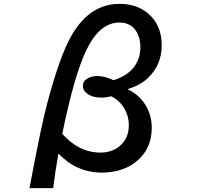

<svg xmlns="http://www.w3.org/2000/svg" viewBox="-20 -850 1040 989"><path d="M131.8 119.1 137.2 91.3Q192.9 -205.1 223.6 -319.3Q287.6 -559.6 346.7 -664.1Q440.9 -830.1 595.7 -830.1Q687.5 -830.1 746.6 -777.3Q813 -718.3 813 -616.2Q813 -513.2 739.3 -445.8Q699.7 -409.7 636.7 -390.6Q691.4 -364.3 721.7 -320.8Q761.7 -264.2 761.7 -191.4Q761.7 -80.1 678.7 -15.1Q608.9 39.1 503.4 39.1Q375.5 39.1 280.8 -59.1Q263.7 37.6 253.9 119.1ZM564.9 -437Q626 -456.1 660.2 -493.2Q703.1 -539.6 703.1 -606Q703.1 -648.4 687 -679.7Q659.2 -733.9 594.7 -733.9Q493.2 -733.9 424.8 -591.8Q362.3 -462.4 300.8 -160.6Q386.2 -64 498 -64Q553.2 -64 592.8 -94.7Q643.6 -134.8 643.6 -204.1Q643.6 -262.2 608.9 -308.6Q588.4 -335.4 553.7 -354Q524.9 -347.2 502 -347.2Q455.6 -347.2 427.7 -368.7Q406.7 -385.3 406.7 -407.2Q406.7 -431.2 429.7 -445.3Q450.7 -458.5 481.9 -458.5Q517.6 -458.5 564.9 -437Z"/></svg>

Font: BIZ UDGothic
Style: Bold
Weight: 700
Monospace: yes
Designer: TypeBank Co., Ltd.
Foundry: Morisawa Inc.
Version: Version 1.05